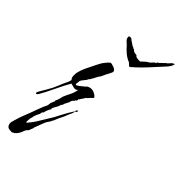

<svg xmlns="http://www.w3.org/2000/svg" viewBox="-165 -685 795 841"><g transform="rotate(30 233.0 -264.0)"><path d="M14 47Q7 45 -2 41.5Q-11 38 -14 29Q-15 27 -15 21Q-15 13 -11 7Q-7 1 -4 -5Q6 -22 17.5 -38Q29 -54 41 -70Q49 -81 57 -93Q65 -105 73 -115Q73 -115 76 -119Q79 -123 92 -138H91Q91 -142 92 -142Q95 -145 95 -150Q98 -152 102.5 -159Q107 -166 109 -166L107 -169Q113 -174 119 -184.5Q125 -195 129 -202Q140 -216 151.5 -228.5Q163 -241 170 -257L171 -259H170Q166 -256 160 -256Q155 -256 149.5 -259Q144 -262 139 -265L132 -269Q127 -263 121 -257.5Q115 -252 109 -245L53 -181L31 -158Q26 -153 22 -153Q18 -153 18 -156Q18 -160 26 -168Q37 -179 48 -189.5Q59 -200 69 -211Q77 -221 85 -230.5Q93 -240 100 -250Q106 -258 113 -265.5Q120 -273 124 -282V-283Q124 -285 122.5 -287.5Q121 -290 121 -293Q121 -299 123 -306.5Q125 -314 127 -319Q138 -340 153.5 -358Q169 -376 185 -394Q191 -401 198 -408Q205 -415 212 -420L225 -429L235 -434Q242 -433 254.5 -424Q267 -415 265 -407Q265 -402 255.5 -392.5Q246 -383 242 -378L227 -360L219 -354L207 -341Q204 -337 200.5 -334Q197 -331 194 -328Q192 -324 188 -324Q184 -317 169.5 -307.5Q155 -298 155 -290Q154 -289 151 -281Q148 -273 155 -273V-274H156Q158 -274 165 -276.5Q172 -279 172 -280H175Q178 -283 181.5 -284Q185 -285 188 -286Q192 -288 194.5 -290Q197 -292 201 -293Q204 -294 210 -294Q222 -294 232.5 -286.5Q243 -279 248 -269L249 -267Q249 -264 246 -262L233 -255L225 -249L219 -247L205 -234L204 -233Q201 -233 201 -231Q197 -225 193 -225H192V-220Q191 -219 189 -216.5Q187 -214 185 -214Q182 -214 182 -213H181L182 -210Q175 -208 171 -204Q168 -201 167 -198Q166 -195 164 -193Q161 -189 154 -182Q147 -175 146 -171Q146 -170 145 -170V-169L138 -165Q138 -161 131 -153.5Q124 -146 117.5 -139.5Q111 -133 111 -130L112 -127H111Q107 -124 99 -114Q91 -104 91 -99H90Q90 -99 86.5 -97.5Q83 -96 78 -84Q75 -82 66.5 -71Q58 -60 58 -56Q58 -55 57 -55Q52 -48 47.5 -35Q43 -22 47 -22Q64 -33 81 -48Q95 -62 110.5 -76Q126 -90 140 -104Q150 -115 161.5 -127.5Q173 -140 183 -150L202 -168Q205 -171 206 -171Q208 -171 203 -163Q198 -155 196 -153Q189 -146 182.5 -136.5Q176 -127 171 -122Q162 -113 154.5 -102.5Q147 -92 138 -83Q135 -79 131 -76Q127 -73 123 -69Q116 -62 109.5 -52.5Q103 -43 97 -35Q95 -32 90 -25.5Q85 -19 85 -16L84 -15L73 0Q69 5 66.5 4.5Q64 4 61 9L56 14Q44 35 23 44Q22 44 18 44.5Q14 45 14 47ZM210 -170Q207 -170 207 -174Q207 -178 210 -178Q211 -178 213.5 -179.5Q216 -181 217 -181Q218 -181 218 -180Q218 -178 214.5 -174Q211 -170 210 -170ZM318 -460 312 -461 309 -468H308L304 -475Q288 -487 277 -502.5Q266 -518 257 -537Q253 -543 249.5 -548.5Q246 -554 244 -561Q244 -570 245.5 -572Q247 -574 247 -574Q248 -574 248 -574.5Q248 -575 250 -575Q252 -574 254.5 -574Q257 -574 259 -572Q262 -571 264 -566Q266 -561 270 -560Q270 -560 270.5 -560Q271 -560 270 -559Q273 -556 279 -548.5Q285 -541 289 -541Q289 -541 288.5 -540Q288 -539 289 -539V-538Q294 -538 295.5 -533.5Q297 -529 301 -527Q304 -524 307.5 -523Q311 -522 315 -520Q317 -519 318 -516Q319 -513 322 -511L328 -508Q330 -508 330 -507L344 -503Q349 -506 355 -509Q361 -512 363 -513Q370 -517 375 -518Q380 -519 385 -521Q392 -525 396.5 -528.5Q401 -532 408 -532Q410 -532 410 -537Q414 -536 427 -543.5Q440 -551 444 -553Q444 -554 445 -554Q450 -554 457.5 -559.5Q465 -565 469 -567Q472 -568 474.5 -568Q477 -568 478 -569Q479 -570 481 -570V-569Q481 -568 479.5 -564.5Q478 -561 472 -555Q465 -548 456 -542.5Q447 -537 438 -531Q412 -514 386.5 -498Q361 -482 334 -468Q330 -467 326.5 -464.5Q323 -462 318 -460Z"/></g></svg>

Font: Cherish
Style: Regular
Weight: 400
Designer: Robert E. Leuschke
Foundry: Robert E. Leuschke
Version: Version 1.005